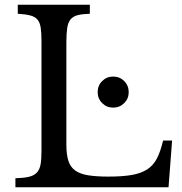

<svg xmlns="http://www.w3.org/2000/svg" viewBox="-20 -790 767 810"><path d="M691 0H45V-38Q80 -39 101.5 -44Q123 -49 135 -61.5Q147 -74 151 -95.5Q155 -117 155 -152V-618Q155 -653 151.5 -674.5Q148 -696 137.5 -708Q127 -720 107 -725Q87 -730 55 -732V-770H359V-732Q327 -731 307.5 -726Q288 -721 277.5 -708Q267 -695 263.5 -671.5Q260 -648 260 -611V-180Q260 -138 268.5 -111.5Q277 -85 297.5 -70.5Q318 -56 352 -50.5Q386 -45 438 -45Q495 -45 534 -51.5Q573 -58 599.5 -74.5Q626 -91 641.5 -120.5Q657 -150 668 -197H706ZM392 -401Q392 -429 411 -448Q430 -467 457 -467Q485 -467 504 -448Q523 -429 523 -401Q523 -374 504 -355Q485 -336 457 -336Q430 -336 411 -355Q392 -374 392 -401Z"/></svg>

Font: SVN-Libre Baskerville
Style: Regular
Weight: 400
Designer: Pablo Impallari, Rodrigo Fuenzalida
Foundry: Pablo Impallari, Rodrigo Fuenzalida
Version: Version 1.000; ttfautohint (v1.8.4)